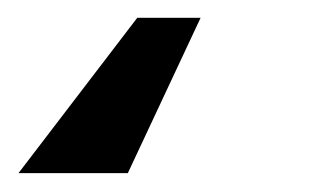

<svg xmlns="http://www.w3.org/2000/svg" viewBox="-50 21 339 210"><path d="M169.4 40.5 89.8 210.4H-29.8L100.1 40.5Z"/></svg>

Font: Inter 24pt SemiBold
Style: Italic
Weight: 600
Italic angle: -9.3988°
Designer: Rasmus Andersson
Foundry: rsms
Version: Version 4.001;git-66647c0bb